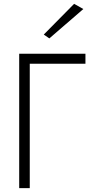

<svg xmlns="http://www.w3.org/2000/svg" viewBox="-20 -980 475 1000"><path d="M414 -933 366 -960 208 -800 237 -780ZM80 -700V0H135V-648H425V-700Z"/></svg>

Font: Jost Light
Style: Regular
Weight: 300
Version: Version 3.710